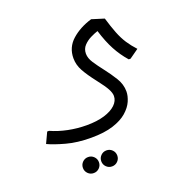

<svg xmlns="http://www.w3.org/2000/svg" viewBox="-143 -559 1047 1082"><g transform="rotate(-20 380.5 -18.0)"><path d="M292 200Q209 200 143.5 182Q78 164 40 146L70 82H81Q128 103 182.5 114Q237 125 292 125Q354 125 398.5 111.5Q443 98 467.5 74.5Q492 51 492 22Q492 4 479 -20.5Q466 -45 430 -91Q391 -141 370.5 -178Q350 -215 350 -255Q350 -320 398 -363Q446 -406 519 -428L593 -405Q609 -351 624.5 -311.5Q640 -272 660 -241.5Q680 -211 707 -182L652 -143H641Q604 -185 577.5 -234.5Q551 -284 530 -353Q511 -347 486.5 -335Q462 -323 443.5 -303.5Q425 -284 425 -255Q425 -228 444.5 -198.5Q464 -169 489 -137Q518 -100 542.5 -60.5Q567 -21 567 22Q567 49 553.5 80Q540 111 508.5 138.5Q477 166 424 183Q371 200 292 200ZM237 392Q217 392 203 378Q189 364 189 344Q189 324 203 310Q217 296 237 296Q257 296 271 310Q285 324 285 344Q285 364 271 378Q257 392 237 392ZM347 392Q327 392 313 378Q299 364 299 344Q299 324 313 310Q327 296 347 296Q367 296 381 310Q395 324 395 344Q395 364 381 378Q367 392 347 392Z"/></g></svg>

Font: Fustat
Style: Regular
Weight: 400
Designer: Mohamed Gaber, Khaled Hosny, Laura Garcia Mut
Foundry: Kief Type Foundry, Alif Type Foundry, Hard Type Foundry
Version: Version 1.007